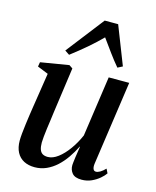

<svg xmlns="http://www.w3.org/2000/svg" viewBox="-120 -880 788 972"><g transform="rotate(15 274.0 -393.5)"><path d="M155 11Q122.5 11 98.5 -1.5Q74.5 -14 61.2 -39Q48 -64 48 -100.5Q48 -115 50.2 -138.5Q52.5 -162 56 -188.5Q59.5 -215 63 -239.2Q66.5 -263.5 69 -279L97.5 -463L40.5 -486L44.5 -509.5L192.5 -534L211 -521.5L177.5 -281.5Q175.5 -263 172 -239.8Q168.5 -216.5 165.5 -193.2Q162.5 -170 160.5 -150.2Q158.5 -130.5 158.5 -119.5Q158.5 -97 163.5 -83Q168.5 -69 179 -62.8Q189.5 -56.5 206 -56.5Q232 -56.5 259.5 -77.2Q287 -98 312 -132.8Q337 -167.5 355 -209L400.5 -525.5H508L444.5 -84Q442.5 -66.5 446.8 -57Q451 -47.5 461 -47.5Q470.5 -47.5 482.8 -54.5Q495 -61.5 509.5 -76.5L520.5 -54.5Q512 -41.5 494.2 -26.2Q476.5 -11 452.8 -0.2Q429 10.5 401 10.5Q366 10.5 351.5 -7Q337 -24.5 337.5 -49Q337.5 -52.5 338.8 -64Q340 -75.5 342.2 -90.8Q344.5 -106 346.8 -121.5Q349 -137 351 -148.5L349.5 -149Q334 -117.5 314 -88.5Q294 -59.5 269.8 -37.2Q245.5 -15 216.8 -2Q188 11 155 11ZM177 -584 153 -600 306.5 -798H377L455.5 -597.5L430 -584.5Q405 -614 381 -647Q357 -680 330.5 -716.5Q297.5 -683 259.5 -650.5Q221.5 -618 177 -584Z"/></g></svg>

Font: Merriweather 96pt Medium
Style: Italic
Weight: 500
Italic angle: -7.8°
Version: Version 2.101